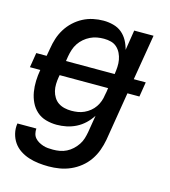

<svg xmlns="http://www.w3.org/2000/svg" viewBox="-111 -627 823 930"><g transform="rotate(15 300.0 -162.5)"><path d="M218 213Q192 213 167 210Q142 207 118.5 199.5Q95 192 74.5 178.5Q54 165 40.5 145.5Q27 126 21 101.5Q15 77 19 51H114Q113 64 116 76.5Q119 89 127 98Q135 107 145.5 113Q156 119 168 123Q180 127 192.5 128Q205 129 218 129Q235 129 252 126Q269 123 285 115Q301 107 314.5 94.5Q328 82 338 67Q348 52 353 35.5Q358 19 361 2L375 -83Q361 -61 342 -43Q323 -25 300 -13.5Q277 -2 252.5 3Q228 8 204 8Q176 8 149.5 0.5Q123 -7 103.5 -24.5Q84 -42 72.5 -66Q61 -90 56.5 -117Q52 -144 53 -172Q54 -200 59 -228H7L19 -302H71L78 -341Q82 -367 90 -392Q98 -417 112.5 -440.5Q127 -464 147.5 -483Q168 -502 192 -514.5Q216 -527 242 -532.5Q268 -538 294 -538Q319 -538 343.5 -531.5Q368 -525 386 -510Q404 -495 415.5 -474Q427 -453 433 -429L449 -530H546L508 -302H568L556 -228H496L456 16Q451 43 441.5 69.5Q432 96 415.5 120Q399 144 376 162.5Q353 181 326.5 192.5Q300 204 272.5 208.5Q245 213 218 213ZM412 -302Q415 -320 416 -338.5Q417 -357 414 -374Q411 -391 403.5 -406.5Q396 -422 383.5 -433.5Q371 -445 354 -449.5Q337 -454 318 -454Q301 -454 284 -451Q267 -448 250.5 -440Q234 -432 220 -420Q206 -408 196 -393Q186 -378 180.5 -361Q175 -344 172 -327L168 -302ZM255 -76Q271 -76 287 -78.5Q303 -81 318.5 -88Q334 -95 347.5 -106Q361 -117 370.5 -131Q380 -145 385.5 -160.5Q391 -176 393 -192Q395 -201 396.5 -210Q398 -219 399 -228H156L154 -217Q151 -200 150.5 -182Q150 -164 154 -147.5Q158 -131 167 -116.5Q176 -102 189.5 -93Q203 -84 220 -80Q237 -76 255 -76Z"/></g></svg>

Font: Iosevka Curly MdExObl
Style: Regular
Weight: 500
Width: 7
Italic angle: -9°
Monospace: yes
Designer: Belleve Invis
Foundry: Belleve Invis
Version: Version 11.1.0; ttfautohint (v1.8.3)